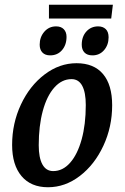

<svg xmlns="http://www.w3.org/2000/svg" viewBox="-20 -776 524 808"><path d="M31 -166Q31 -257 68 -336Q105 -415 167.5 -462.5Q230 -510 302 -510Q375 -510 413.5 -464.5Q452 -419 452 -333Q452 -242 415 -162.5Q378 -83 316 -35.5Q254 12 182 12Q110 12 70.5 -35Q31 -82 31 -166ZM341 -334Q341 -387 326 -415Q311 -443 281 -443Q240 -443 208.5 -407.5Q177 -372 160 -309Q143 -246 143 -165Q143 -112 158.5 -84Q174 -56 204 -56Q244 -56 275 -91Q306 -126 323.5 -189Q341 -252 341 -334ZM147 -588Q147 -620 166.5 -642.5Q186 -665 216 -665Q237 -665 248.5 -653Q260 -641 260 -621Q260 -587 241 -565Q222 -543 191 -543Q170 -543 158.5 -555Q147 -567 147 -588ZM324 -588Q324 -622 343.5 -643.5Q363 -665 393 -665Q413 -665 425 -653.5Q437 -642 437 -619Q437 -587 418 -565Q399 -543 369 -543Q347 -543 335.5 -555Q324 -567 324 -588ZM186 -756H455L448 -698H186Z"/></svg>

Font: Andada Pro SemiBold
Style: Italic
Weight: 600
Italic angle: -6.99998°
Designer: Carolina Giovagnoli
Foundry: Huerta Tipografica
Version: Version 3.005